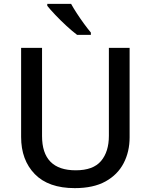

<svg xmlns="http://www.w3.org/2000/svg" viewBox="-20 -1054 778 991"><path d="M649 -345Q649 -271 618 -211.5Q587 -152 524.5 -117.5Q462 -83 366 -83Q230 -83 159.5 -155.5Q89 -228 89 -347V-807H197V-352Q197 -175 371 -175Q461 -175 501.5 -223Q542 -271 542 -353V-807H649ZM347 -1034Q359 -1012 377 -984.5Q395 -957 414 -931Q433 -905 449 -886V-874H378Q354 -892 323.5 -920Q293 -948 265.5 -977Q238 -1006 224 -1024V-1034Z"/></svg>

Font: Noto Sans Kannada UI Medium
Style: Regular
Weight: 500
Designer: Jelle Bosma - Monotype Design Team
Foundry: Monotype Imaging Inc.
Version: Version 2.005; ttfautohint (v1.8.4.7-5d5b)